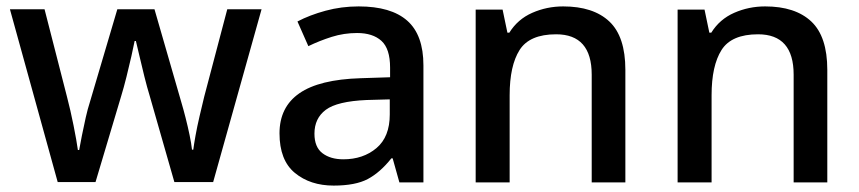

<svg xmlns="http://www.w3.org/2000/svg" viewBox="-20 -569 2681 599"><path d="M447 -270Q439 -296 430.5 -330Q422 -364 415 -394.5Q408 -425 404 -441H400Q397 -425 390 -394Q383 -363 374.5 -329Q366 -295 358 -269L278 -1H160L11 -540H119L189 -267Q200 -225 209.5 -177.5Q219 -130 223 -101H227Q230 -118 235.5 -146Q241 -174 247.5 -202.5Q254 -231 260 -249L346 -540H462L546 -249Q552 -229 559 -201.5Q566 -174 571.5 -147.5Q577 -121 579 -102H583Q585 -118 590 -146Q595 -174 602.5 -206Q610 -238 617 -267L689 -540H796L645 -1H524Z M1099 -549Q1200 -549 1250.5 -504.5Q1301 -460 1301 -365V0H1226L1205 -75H1201Q1166 -31 1127.5 -10.5Q1089 10 1021 10Q948 10 900 -29.5Q852 -69 852 -153Q852 -235 914 -278Q976 -321 1105 -325L1197 -328V-358Q1197 -417 1170 -441.5Q1143 -466 1094 -466Q1053 -466 1015 -454Q977 -442 942 -425L908 -502Q946 -522 995.5 -535.5Q1045 -549 1099 -549ZM1124 -257Q1032 -253 996.5 -226.5Q961 -200 961 -152Q961 -110 986 -91Q1011 -72 1051 -72Q1113 -72 1154.5 -107Q1196 -142 1196 -212V-259Z M1737 -549Q1831 -549 1881 -502Q1931 -455 1931 -351V0H1826V-336Q1826 -462 1715 -462Q1632 -462 1601 -413Q1570 -364 1570 -272V0H1464V-539H1548L1563 -467H1569Q1595 -509 1640.5 -529Q1686 -549 1737 -549Z M2367 -549Q2461 -549 2511 -502Q2561 -455 2561 -351V0H2456V-336Q2456 -462 2345 -462Q2262 -462 2231 -413Q2200 -364 2200 -272V0H2094V-539H2178L2193 -467H2199Q2225 -509 2270.5 -529Q2316 -549 2367 -549Z"/></svg>

Font: Noto Sans Tamil Medium
Style: Regular
Weight: 500
Designer: Jelle Bosma - Monotype Design Team
Foundry: Monotype Imaging Inc.
Version: Version 2.004; ttfautohint (v1.8.4.7-5d5b)